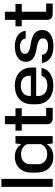

<svg xmlns="http://www.w3.org/2000/svg" viewBox="955 -1724 779 2729"><g transform="rotate(-90 1344.5 -359.5)"><path d="M53 0V-729H167V0Z M481 9Q429 9 387.5 -7.5Q346 -24 317 -55Q288 -86 272 -129Q256 -172 256 -224V-304Q256 -374 283.5 -426.5Q311 -479 361.5 -508.5Q412 -538 481 -538Q539 -538 585.5 -514.5Q632 -491 655 -450H660L670 -529H775V0H670L660 -80H655Q632 -38 585.5 -14.5Q539 9 481 9ZM518 -78Q568 -78 605.5 -101.5Q643 -125 660 -167V-362Q643 -404 605.5 -427Q568 -450 518 -450Q475 -450 443 -434Q411 -418 393 -389Q375 -360 375 -318V-211Q375 -170 393 -140Q411 -110 443 -94Q475 -78 518 -78Z M1029 0Q989 0 966.5 -20Q944 -40 944 -80V-679H1059V-93H1176V0ZM852 -440V-529H1170V-440Z M1493 9Q1432 9 1383 -8Q1334 -25 1299 -56.5Q1264 -88 1245.5 -133.5Q1227 -179 1227 -235V-295Q1227 -370 1259.5 -424.5Q1292 -479 1352 -508.5Q1412 -538 1493 -538Q1552 -538 1599 -521.5Q1646 -505 1679.5 -473Q1713 -441 1731 -397Q1749 -353 1749 -298V-235H1327V-311H1645L1633 -294V-330Q1633 -368 1615.5 -396Q1598 -424 1567 -439Q1536 -454 1493 -454Q1447 -454 1413.5 -438Q1380 -422 1362.5 -393Q1345 -364 1345 -325V-204Q1345 -166 1363 -137Q1381 -108 1415 -92Q1449 -76 1494 -76Q1550 -76 1585.5 -97.5Q1621 -119 1631 -159H1743Q1735 -106 1700.5 -68.5Q1666 -31 1612.5 -11Q1559 9 1493 9Z M2052 10Q1978 10 1927 -10.5Q1876 -31 1847.5 -68Q1819 -105 1814 -153H1930Q1932 -124 1948 -104.5Q1964 -85 1990.5 -75.5Q2017 -66 2054 -66Q2110 -66 2137 -85.5Q2164 -105 2164 -138Q2164 -173 2139.5 -190.5Q2115 -208 2070 -219L1987 -234Q1932 -247 1897.5 -266.5Q1863 -286 1847 -315Q1831 -344 1831 -382Q1831 -433 1859 -467.5Q1887 -502 1936 -520Q1985 -538 2046 -538Q2112 -538 2160.5 -520Q2209 -502 2237.5 -467Q2266 -432 2271 -384H2161Q2158 -412 2142.5 -430Q2127 -448 2102.5 -456.5Q2078 -465 2046 -465Q2013 -465 1990 -456Q1967 -447 1955.5 -431.5Q1944 -416 1944 -395Q1944 -366 1965.5 -349Q1987 -332 2033 -321L2112 -308Q2165 -297 2203 -277.5Q2241 -258 2261.5 -227Q2282 -196 2282 -149Q2282 -96 2252.5 -60.5Q2223 -25 2171 -7.5Q2119 10 2052 10Z M2512 0Q2472 0 2449.5 -20Q2427 -40 2427 -80V-679H2542V-93H2659V0ZM2335 -440V-529H2653V-440Z"/></g></svg>

Font: Hubot Sans Condensed ExtraLight Medium
Style: Regular
Weight: 500
Version: Version 2.000